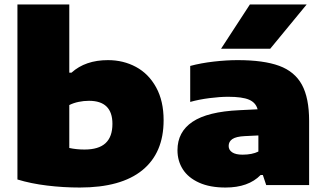

<svg xmlns="http://www.w3.org/2000/svg" viewBox="-20 -828 1457 859"><path d="M58 -25V-808H290V-503H300Q362 -559 463 -559Q532 -559 588.5 -528.5Q645 -498 678.5 -437.2Q712 -376.5 712 -290Q712 -144 616.8 -66.5Q521.5 11 337 11Q263 11 190.8 2.2Q118.5 -6.5 58 -25ZM483 -274Q483 -377 378 -377Q354.5 -377 331.8 -372.2Q309 -367.5 290 -358V-166Q321.5 -159 358 -159Q421.5 -159 452.2 -187.5Q483 -216 483 -274Z M1363 -287V0H1171L1156 -45H1146Q1091.5 11 989 11Q919 11 870.8 -10.8Q822.5 -32.5 798.2 -70.2Q774 -108 774 -156Q774 -238 841.5 -283.2Q909 -328.5 1051 -335L1132.5 -339Q1124.5 -369 1094.2 -382Q1064 -395 1001 -395Q964 -395 917 -389Q870 -383 831 -372V-533Q879.5 -546 936.5 -552.5Q993.5 -559 1043 -559Q1159.5 -559 1229 -533.5Q1298.5 -508 1330.8 -448.8Q1363 -389.5 1363 -287ZM1136 -150V-222L1074 -219Q1036 -217 1019.5 -205.8Q1003 -194.5 1003 -175Q1003 -157 1018.8 -146.5Q1034.5 -136 1065 -136Q1108 -136 1136 -150ZM969 -610 1098 -808H1352L1189 -610Z"/></svg>

Font: Encode Sans Expanded Black
Style: Regular
Weight: 900
Width: 7
Designer: Multiple Designers
Foundry: Impallari Type
Version: Version 2.000